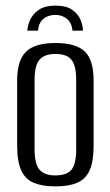

<svg xmlns="http://www.w3.org/2000/svg" viewBox="-20 -656 393 683"><path d="M177 -636Q216 -636 237 -621Q258 -606 266.5 -585.5Q275 -565 275 -547H238Q235 -575 218 -589Q201 -603 177 -603Q152 -603 135 -589.5Q118 -576 115 -547H77Q79 -568 88.5 -588Q98 -608 119.5 -622Q141 -636 177 -636ZM177 7Q131 7 100.5 -5.5Q70 -18 55.5 -50Q41 -82 41 -138V-369Q41 -441 72.5 -472Q104 -503 177 -503Q250 -503 281.5 -473Q313 -443 313 -369V-138Q313 -82 299 -50.5Q285 -19 255 -6Q225 7 177 7ZM177 -32Q217 -32 234 -52Q251 -72 251 -125V-372Q251 -421 235 -442.5Q219 -464 177 -464Q138 -464 120.5 -443.5Q103 -423 103 -372V-125Q103 -73 120.5 -52.5Q138 -32 177 -32Z"/></svg>

Font: Alumni Sans
Style: Regular
Weight: 400
Designer: Robert E. Leuschke
Foundry: Robert E. Leuschke
Version: Version 1.018